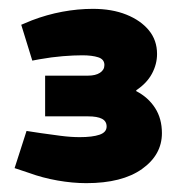

<svg xmlns="http://www.w3.org/2000/svg" viewBox="-20 -830 422 434"><path d="M175 -416Q144 -416 110 -422Q76 -428 46 -439L13 -450L40 -534L73 -529Q94 -526 117 -523Q140 -520 160 -520Q189 -520 205 -525.5Q221 -531 221 -544Q221 -556 210.5 -561.5Q200 -567 179 -567H82V-659H179Q196 -659 206 -665.5Q216 -672 216 -683Q216 -696 202 -700.5Q188 -705 166 -705Q147 -705 122 -703Q97 -701 69 -696L53 -693L28 -774L52 -784Q86 -797 121 -803.5Q156 -810 190 -810Q233 -810 265.5 -797Q298 -784 316.5 -761.5Q335 -739 335 -708Q335 -685 323.5 -663.5Q312 -642 288 -626V-624Q315 -610 330.5 -586Q346 -562 346 -529Q346 -480 301 -448Q256 -416 175 -416Z"/></svg>

Font: REM ExtraBold
Style: Regular
Weight: 800
Designer: Octavio Pardo
Foundry: Ashler Design
Version: Version 1.005;gftools[0.9.28]